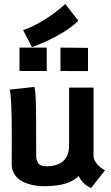

<svg xmlns="http://www.w3.org/2000/svg" viewBox="-20 -933 558 961"><path d="M95.7 -782.2Q147 -799.3 205.1 -835.9Q263.2 -872.6 306.6 -913.1L372.1 -829.1Q334 -791 265.9 -753.7Q197.8 -716.3 139.6 -697.3ZM282.7 -694.8 420.4 -693.4V-577.1L282.7 -577.6ZM77.6 -694.8H213.9V-577.6H77.6ZM436 8.3Q391.1 -12.2 374 -52.7Q347.7 -25.9 306.9 -13.9Q266.1 -2 208 -1H203.6Q180.2 -1 158 -4.2Q135.7 -7.3 113.5 -15.4Q91.3 -23.4 75.2 -35.6Q59.1 -47.9 48.8 -67.4Q38.6 -86.9 38.6 -111.8Q38.6 -130.9 38.8 -176.3Q39.1 -221.7 39.1 -246.1Q39.1 -452.1 28.3 -484.4L152.3 -498Q155.3 -484.9 157.2 -463.1Q159.2 -441.4 159.9 -404.1Q160.6 -366.7 160.6 -335.7Q160.6 -304.7 160.9 -244.4Q161.1 -184.1 161.1 -145.5Q165.5 -119.6 176.8 -110.1Q188 -100.6 217.8 -100.6Q272.5 -103 299.1 -129.6Q325.7 -156.2 325.7 -204.1V-494.6H448.2V-149.4Q448.7 -131.3 467.3 -110.4Q485.8 -89.4 505.9 -81.1Z"/></svg>

Font: Fantasque Sans Mono
Style: Bold
Weight: 700
Monospace: yes
Designer: Jany Belluz
Version: Version 1.8.0 ; ttfautohint (v1.8.2)